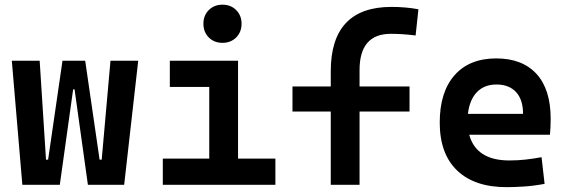

<svg xmlns="http://www.w3.org/2000/svg" viewBox="-20 -771 2384 801"><path d="M346.7 0 291 -398.4H285.2L229.5 0H73.2L29.3 -517.6H145.5L171.9 -105H180.7L240.7 -517.6H335.4L395.5 -105H404.3L440.9 -517.6H556.6L498 0Z M659.2 0V-109.4H853V-408.2H688.5V-517.6H973.1V-109.4H1128.9V0ZM908.2 -592.3Q873.5 -592.3 851.1 -614.7Q828.6 -637.2 828.6 -671.9Q828.6 -706.5 851.1 -729Q873.5 -751.5 908.2 -751.5Q942.9 -751.5 965.3 -729Q987.8 -706.5 987.8 -671.9Q987.8 -637.2 965.3 -614.7Q942.9 -592.3 908.2 -592.3Z M1359.9 0V-305.7H1200.2V-410.2H1359.9V-473.6Q1359.9 -742.2 1613.3 -742.2Q1671.9 -742.2 1725.6 -732.4L1713.9 -623Q1682.1 -627 1657.7 -628.4Q1633.3 -629.9 1610.4 -629.9Q1480 -629.9 1480 -478.5V-410.2H1688.5V-305.7H1480V0Z M2093.3 9.8Q1959.5 9.8 1887 -59.8Q1814.5 -129.4 1814.5 -259.8Q1814.5 -386.7 1876.2 -457Q1938 -527.3 2050.3 -527.3Q2158.7 -527.3 2218 -462.9Q2277.3 -398.4 2277.3 -275.9Q2277.3 -240.7 2274.4 -209H1937.5Q1966.8 -101.6 2105 -101.6Q2139.2 -101.6 2172.1 -105.2Q2205.1 -108.9 2239.3 -115.2L2252 -3.9Q2203.6 4.9 2163.8 7.3Q2124 9.8 2093.3 9.8ZM1932.1 -295.9H2162.1Q2162.1 -355.5 2132.8 -387Q2103.5 -418.5 2051.3 -418.5Q2000.5 -418.5 1969.7 -386.7Q1939 -355 1932.1 -295.9Z"/></svg>

Font: Cascadia Code SemiBold
Style: Regular
Weight: 600
Monospace: yes
Designer: Aaron Bell
Foundry: Saja Typeworks
Version: Version 2404.023; ttfautohint (v1.8.4)